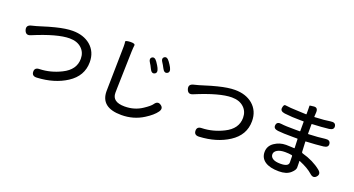

<svg xmlns="http://www.w3.org/2000/svg" viewBox="-51 -1476 4103 2224"><g transform="rotate(20 2000.0 -364.0)"><path d="M400 -8Q340 -5 338 -58Q336 -111 396 -112Q531 -116 659 -180Q805 -252 805 -387Q805 -465 753 -514Q698 -566 604 -566Q454 -566 167 -446Q111 -422 91 -479Q72 -536 131 -552L193 -568Q221 -576 249 -585Q333 -612 402 -629Q525 -660 608 -660Q742 -660 827 -589Q916 -513 916 -386Q916 -215 761 -115Q613 -19 400 -8Z M1467 64Q1213 64 1213 -138Q1213 -168 1214 -198L1222 -634Q1223 -664 1223 -694Q1223 -733 1219 -749Q1215 -765 1277 -768Q1339 -770 1335 -744.5Q1331 -719 1329 -664L1317 -214Q1316 -184 1316 -154Q1316 -42 1469 -42Q1590 -42 1684 -105Q1758 -154 1778 -184Q1812 -234 1856 -203Q1900 -173 1866 -124Q1827 -69 1738 -13Q1617 64 1467 64ZM1667 -521Q1631 -504 1606 -559Q1587 -599 1577 -612Q1543 -661 1573 -683Q1604 -704 1638 -655Q1666 -614 1676 -592Q1702 -538 1667 -521ZM1802 -577Q1767 -559 1740 -613Q1720 -652 1711 -664Q1676 -712 1706 -734Q1736 -756 1771 -708Q1795 -675 1809 -649Q1837 -595 1802 -577Z M2400 -8Q2340 -5 2338 -58Q2336 -111 2396 -112Q2531 -116 2659 -180Q2805 -252 2805 -387Q2805 -465 2753 -514Q2698 -566 2604 -566Q2454 -566 2167 -446Q2111 -422 2091 -479Q2072 -536 2131 -552L2193 -568Q2221 -576 2249 -585Q2333 -612 2402 -629Q2525 -660 2608 -660Q2742 -660 2827 -589Q2916 -513 2916 -386Q2916 -215 2761 -115Q2613 -19 2400 -8Z M3405 53Q3293 53 3233.5 12.5Q3174 -28 3174 -102Q3174 -176 3238 -220Q3302 -264 3381 -264Q3412 -264 3443 -262L3481 -260Q3486 -260 3486 -265L3482 -371Q3482 -377 3476 -377H3427Q3295 -377 3237 -384Q3177 -391 3184 -437Q3190 -483 3250 -473Q3293 -466 3429 -466H3475Q3480 -466 3480 -471V-584Q3480 -589 3475 -589H3439Q3334 -589 3242 -600Q3182 -608 3189 -652Q3196 -696 3216 -692.5Q3236 -689 3285 -685Q3314 -683 3343 -682L3476 -676Q3481 -676 3481 -681V-737Q3481 -780 3480 -783.5Q3479 -787 3531 -792Q3583 -797 3579 -734L3576 -684Q3576 -679 3581 -679Q3710 -685 3772 -696Q3831 -706 3838 -661Q3845 -616 3785 -608Q3701 -598 3581 -593Q3575 -593 3575 -587V-474Q3575 -469 3580 -469Q3706 -474 3782 -485Q3842 -493 3848 -447Q3854 -402 3794 -395Q3711 -385 3582 -379Q3577 -379 3577 -374L3583 -250Q3584 -240 3594 -237Q3733 -199 3828 -122Q3875 -84 3841 -44Q3807 -4 3762 -44Q3704 -97 3594 -142Q3589 -144 3589 -139L3590 -123Q3591 -92 3591 -61Q3591 -30 3547 9Q3498 53 3405 53ZM3392 -36Q3491 -36 3491 -87Q3491 -117 3490 -147V-164Q3490 -173 3482 -175Q3447 -182 3399 -182Q3338 -182 3303 -161Q3268 -140 3268 -107.5Q3268 -75 3299 -55.5Q3330 -36 3392 -36Z"/></g></svg>

Font: Resource Han Rounded TW Medium
Style: Regular
Weight: 500
Designer: Cyano Hao (round all glyphs); Ryoko NISHIZUKA 西塚涼子 (kana, bopomofo & ideographs); Paul D. Hunt (Latin, Greek & Cyrillic)
Foundry: Cyano Hao
Version: 0.990